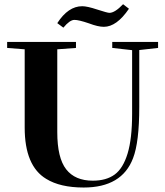

<svg xmlns="http://www.w3.org/2000/svg" viewBox="-20 -858 768 892"><path d="M462.4 -733.4Q435.5 -733.4 393.1 -749.5Q346.2 -765.6 325.7 -765.6Q304.2 -765.6 274.4 -729.5L246.1 -750.5Q296.9 -829.1 361.8 -829.1Q385.3 -829.1 430.7 -814Q479 -798.3 488.3 -798.3Q513.7 -798.3 551.8 -838.4L579.1 -817.4Q522 -733.4 462.4 -733.4ZM368.7 13.2Q259.8 13.2 194.8 -26.9Q94.7 -86.9 94.7 -265.6V-628.9L13.2 -635.3V-663.1H333V-635.3L246.1 -628.9V-244.1Q246.1 -124.5 287.4 -71.5Q328.6 -18.6 411.1 -18.6Q473.6 -18.6 512.7 -47.1Q551.8 -75.7 572.8 -144.8Q593.8 -213.9 593.8 -329.1V-625L501.5 -635.3V-663.1H714.4V-635.3L627 -625.5V-361.3Q627 -197.3 598.1 -123Q546.4 13.2 368.7 13.2Z"/></svg>

Font: Elstob 14pt
Style: Bold
Weight: 700
Designer: Peter S. Baker
Version: Version 1.015